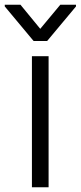

<svg xmlns="http://www.w3.org/2000/svg" viewBox="-53 -784 339 806"><path d="M151 -548V2H81V-548ZM200 -764H266V-757L145 -612H88L-33 -757V-764H33L116 -663Z"/></svg>

Font: Sinter Normal
Style: Regular
Weight: 350
Foundry: Adobe & rsms
Version: Version 1.000